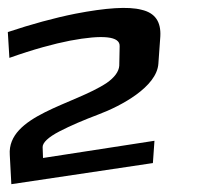

<svg xmlns="http://www.w3.org/2000/svg" viewBox="-118 -659 516 491"><path d="M273 -242 277 -299 -8 -255 -9 -283C-9 -294 5 -308 34 -323C63 -338 96 -352 133 -366C192 -388 283 -437 287 -496L292 -566C294 -603 279 -626 244 -634C210 -643 153 -639 75 -624C20 -613 -38 -597 -98 -577L-94 -511C-32 -533 20 -547 61 -555C146 -571 189 -566 188 -541L187 -491C186 -476 175 -461 155 -447C71 -391 -100 -364 -93 -263L-89 -188Z"/></svg>

Font: Gamestation Warped
Style: Regular
Weight: 400
Designer: Jonas Hecksher
Foundry: Jonas Hecksher, Playtypeª, e-types AS
Version: Version 1.003